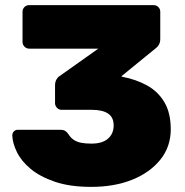

<svg xmlns="http://www.w3.org/2000/svg" viewBox="-20 -720 724 750"><path d="M336 10Q253 10 194.5 -10Q136 -30 99.5 -60.5Q63 -91 46 -126Q29 -161 28 -191Q28 -200 34 -206.5Q40 -213 49 -213H215Q228 -213 235 -208.5Q242 -204 248 -195Q255 -183 267 -174.5Q279 -166 296 -162.5Q313 -159 337 -159Q380 -159 402 -178.5Q424 -198 424 -230Q424 -262 402 -276.5Q380 -291 339 -291H221Q210 -291 202.5 -299Q195 -307 195 -317V-386Q195 -400 200.5 -409.5Q206 -419 213 -423L364 -530H94Q83 -530 75.5 -538Q68 -546 68 -556V-674Q68 -685 75.5 -692.5Q83 -700 94 -700H580Q591 -700 598.5 -692.5Q606 -685 606 -674V-568Q606 -555 601 -546Q596 -537 589 -532L454 -422L458 -420Q511 -410 554 -386.5Q597 -363 622 -321Q647 -279 647 -215Q647 -147 606.5 -96.5Q566 -46 496.5 -18Q427 10 336 10Z"/></svg>

Font: Rubik Light ExtraBold
Style: Regular
Weight: 800
Version: Version 2.104